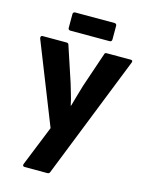

<svg xmlns="http://www.w3.org/2000/svg" viewBox="-121 -885 732 959"><g transform="rotate(15 245.0 -405.5)"><path d="M102 0Q96 0 93.5 -4Q91 -8 94 -15L177 -221L11 -640Q9 -647 11.5 -651Q14 -655 19 -655H143Q153 -655 155 -647L215 -466Q223 -438 231 -412Q239 -386 245 -356H247Q255 -386 263 -412.5Q271 -439 279 -467L340 -647Q341 -655 352 -655H476Q482 -655 484 -651Q486 -647 483 -641L232 -8Q229 0 219 0ZM147 -717Q135 -717 135 -729V-799Q135 -811 147 -811H349Q361 -811 361 -799V-729Q361 -717 349 -717Z"/></g></svg>

Font: Sofia Sans Condensed ExtraBold
Style: Regular
Weight: 800
Designer: Botio Nikoltchev, Ani Petrova
Foundry: lettersoup
Version: Version 4.101